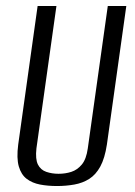

<svg xmlns="http://www.w3.org/2000/svg" viewBox="-20 -611 453 643"><path d="M171 12Q140 12 114 7Q88 2 69.5 -12Q51 -26 43 -53.5Q35 -81 41 -127L106 -591H169L102 -114Q98 -78 107 -60Q116 -42 135 -35.5Q154 -29 176 -29Q199 -29 219 -35.5Q239 -42 254 -60Q269 -78 274 -114L341 -591H403L338 -127Q331 -81 316 -53.5Q301 -26 279 -12Q257 2 229 7Q201 12 171 12Z"/></svg>

Font: Alumni Sans
Style: Italic
Weight: 400
Italic angle: -8°
Version: Version 1.016